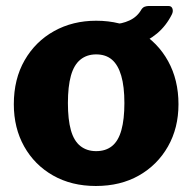

<svg xmlns="http://www.w3.org/2000/svg" viewBox="-20 -609 640 639"><path d="M299 10Q218 10 156.5 -25Q95 -60 60.5 -121.5Q26 -183 26 -262Q26 -346 62 -408.5Q98 -471 160 -505.5Q222 -540 300 -540Q382 -540 443.5 -504Q505 -468 539.5 -405.5Q574 -343 574 -262Q574 -183 539 -121.5Q504 -60 442.5 -25Q381 10 299 10ZM300 -106Q332 -106 353 -123Q374 -140 384 -176Q394 -212 394 -266Q394 -321 383.5 -357Q373 -393 352.5 -410.5Q332 -428 300 -428Q269 -428 247.5 -410.5Q226 -393 216 -357Q206 -321 206 -266Q206 -211 216 -175.5Q226 -140 247.5 -123Q269 -106 300 -106ZM541 -589Q551 -589 554 -580Q557 -571 552 -561Q533 -523 502.5 -497.5Q472 -472 434 -459.5Q396 -447 355 -447L358 -529Q385 -529 411 -541Q437 -553 451 -578Q456 -585 462.5 -587Q469 -589 474 -589Z"/></svg>

Font: Libre Franklin Thin ExtraBold
Style: Regular
Weight: 800
Version: Version 3.000